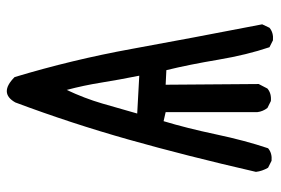

<svg xmlns="http://www.w3.org/2000/svg" viewBox="-144 -652 789 540"><g transform="rotate(-90 250.0 -381.5)"><path d="M407.2 -7.8 387.7 -17.6Q366.2 -81.1 352.5 -162.1Q338.9 -243.2 323.2 -307.6L282.2 -309.6L284.2 -47.9L271.5 -23.4Q257.8 -11.7 236.3 -13.7L216.8 -23.4Q207 -36.1 205.1 -51.8V-309.6L179.7 -315.4Q160.2 -251 142.6 -168Q125 -85 103.5 -21.5Q89.8 -9.8 68.4 -11.7L48.8 -21.5Q39.1 -38.1 37.1 -55.7Q82 -251 127.9 -413.6Q173.8 -576.2 232.4 -732.4Q258.8 -779.3 303.7 -734.4Q352.5 -572.3 382.8 -405.8Q413.1 -239.3 452.1 -38.1L442.4 -17.6Q428.7 -5.9 407.2 -7.8ZM307.6 -383.8Q295.9 -442.4 288.1 -491.2Q280.3 -540 267.6 -587.9Q244.1 -538.1 229.5 -488.3Q214.8 -438.5 201.2 -389.6Z"/></g></svg>

Font: NaikaiFont
Style: Regular
Weight: 400
Version: Version 1.67